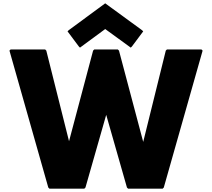

<svg xmlns="http://www.w3.org/2000/svg" viewBox="-20 -1130 1278 1157"><path d="M745 0 752 7H960L967 0L1201 -825L1194 -832H986L979 -825L843 -275L697 -825L690 -832H548L541 -825L396 -279L259 -825L252 -832H44L37 -825L271 0L278 7H488L495 0L620 -438ZM394 -948 387 -941 455 -850 462 -843 614 -955 768 -843 775 -850 843 -941 836 -948 614 -1110Z"/></svg>

Font: Hussar Woodtype
Style: Blk
Weight: 900
Foundry: Cannot Into Space Fonts
Version: Version 1.07